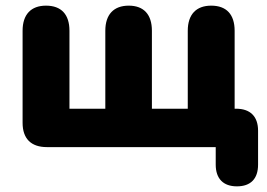

<svg xmlns="http://www.w3.org/2000/svg" viewBox="-20 -521 947 680"><path d="M819 139C868 139 894 112 894 62V-58C894 -109 866 -136 816 -136H811V-412C811 -470 782 -501 728 -501C675 -501 645 -470 645 -412V-136H518V-412C518 -470 489 -501 436 -501C383 -501 353 -470 353 -412V-136H226V-412C226 -470 197 -501 143 -501C90 -501 60 -470 60 -412V-86C60 -30 90 0 146 0H744V62C744 112 771 139 819 139Z"/></svg>

Font: Nunito Black
Style: Regular
Weight: 900
Designer: Vernon Adams
Foundry: Vernon Adams
Version: Version 3.602